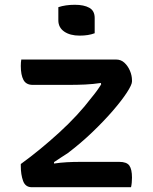

<svg xmlns="http://www.w3.org/2000/svg" viewBox="-20 -783 640 803"><path d="M69 -534H466Q486 -534 500.5 -520.5Q515 -507 523.5 -487Q532 -467 532 -447V-442Q532 -429 511 -396.5Q490 -364 452.5 -320.5Q415 -277 366.5 -230.5Q318 -184 264 -143Q251 -134 234 -123.5Q217 -113 206 -105V-99Q232 -103 259.5 -104.5Q287 -106 315 -106H479Q510 -106 521 -90.5Q532 -75 532 -40Q532 -30 531 -19Q530 -8 528 0H113Q86 0 76.5 -26.5Q67 -53 67 -88V-97Q147 -155 227 -228Q307 -301 363 -375Q374 -388 384.5 -402.5Q395 -417 403 -430L402 -436Q369 -431 336 -429.5Q303 -428 267 -428H117Q89 -428 78 -449Q67 -470 67 -507Q67 -515 67.5 -521.5Q68 -528 69 -534ZM224 -753Q254 -763 293 -763Q331 -763 353.5 -750.5Q376 -738 376 -708V-644Q350 -634 313 -634Q273 -634 248.5 -651Q224 -668 224 -698Z"/></svg>

Font: Recursive Mn Csl St Med
Style: Regular
Weight: 500
Monospace: yes
Version: Version 1.079;hotconv 1.0.112;makeotfexe 2.5.65598; ttfautoh